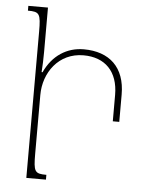

<svg xmlns="http://www.w3.org/2000/svg" viewBox="-52 -756 608 799"><g transform="rotate(5 252.0 -357.0)"><path d="M116 -349C116 -442 177 -529 281 -529C371 -529 426 -474 426 -376V-266H453V-380C453 -494 387 -554 280 -554C210 -554 150 -516 117 -444H113C115 -472 116 -500 116 -528V-714H34V-694C83 -694 88 -686 88 -610V0H170V-20C121 -20 116 -28 116 -104Z"/></g></svg>

Font: Noto Serif Armenian SemiCondensed Thin
Style: Regular
Weight: 100
Width: 4
Designer: Monotype Design Team
Foundry: Monotype Imaging Inc.
Version: Version 2.008